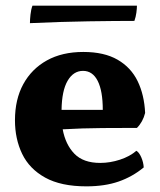

<svg xmlns="http://www.w3.org/2000/svg" viewBox="-20 -651 567 680"><path d="M286 9Q196 9 140 -22Q84 -53 58.5 -106Q33 -159 33 -225Q33 -299 62.5 -353Q92 -407 146 -437Q200 -467 275 -467Q349 -467 396.5 -439.5Q444 -412 467.5 -363.5Q491 -315 494 -251Q486 -219 465 -198Q415 -198 343 -197.5Q271 -197 202 -193Q212 -139 243.5 -106.5Q275 -74 335 -74Q370 -74 405 -85.5Q440 -97 463 -117Q473 -111 480.5 -93.5Q488 -76 489 -58Q449 -25 400 -8Q351 9 286 9ZM274 -400Q240 -400 219.5 -365Q199 -330 198 -262H344Q344 -329 326 -364.5Q308 -400 274 -400ZM86 -569Q86 -581 88 -599.5Q90 -618 95 -631H465Q465 -621 463 -606Q461 -591 456 -577Q391 -577 293.5 -575.5Q196 -574 86 -569Z"/></svg>

Font: Vollkorn ExtraBold
Style: Regular
Weight: 800
Designer: Friedrich Althausen
Foundry: Friedrich Althausen
Version: Version 5.000; ttfautohint (v1.8.3)